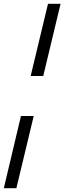

<svg xmlns="http://www.w3.org/2000/svg" viewBox="-36 -803 338 1008"><path d="M125 -404 216 -783H282L191 -404ZM-16 185 74 -194H141L50 185Z"/></svg>

Font: Ubuntu Sans Condensed
Style: Italic
Weight: 400
Width: 3
Italic angle: -13.5°
Designer: Dalton Maag Ltd
Foundry: Dalton Maag Ltd
Version: Version 1.006; ttfautohint (v1.8.4.7-5d5b)